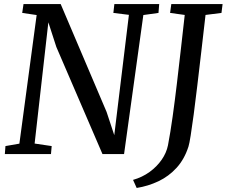

<svg xmlns="http://www.w3.org/2000/svg" viewBox="-20 -763 1122 951"><path d="M4 0 7 -39.5 76 -51.5 161.5 -688.5 90 -699 96.5 -743H280.5L508 -208.5L546 -93.5L618.5 -689.5L541.5 -699L546.5 -743H768.5L765 -699L690 -688.5L594.5 0H487.5L259 -530.5L219.5 -652.5L151.5 -52L236 -39.5L232.5 0ZM657 168 639 128Q684.5 115 720.8 88.8Q757 62.5 780.8 28.2Q804.5 -6 812 -43.5Q824 -106 835 -184.8Q846 -263.5 856.2 -349.5Q866.5 -435.5 876.2 -522.2Q886 -609 895 -689L822.5 -699L828.5 -743H1082.5L1077 -699L998 -689Q987.5 -596 977 -506.8Q966.5 -417.5 957.2 -338.5Q948 -259.5 939.5 -196.5Q931 -133.5 924.5 -92.2Q918 -51 913.5 -37Q893.5 25.5 854.8 68Q816 110.5 764.8 134.8Q713.5 159 657 168Z"/></svg>

Font: Merriweather Light 18pt
Style: Italic
Weight: 400
Italic angle: -7.8°
Version: Version 2.101